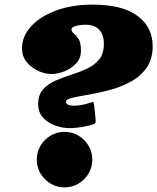

<svg xmlns="http://www.w3.org/2000/svg" viewBox="-20 -790 680 830"><path d="M363.5 -247Q336 -240.5 314.2 -238.2Q292.5 -236 281 -236Q250.5 -236 219.2 -247Q188 -258 166.5 -281Q145 -304 145 -340Q145 -379.5 165.5 -403Q186 -426.5 218.2 -440.8Q250.5 -455 287 -466.5Q323.5 -478 355.8 -493Q388 -508 408.5 -533Q429 -558 429 -600Q429 -640.5 408.5 -661.8Q388 -683 351 -683Q325.5 -683 307.2 -677.5Q289 -672 289 -663Q289 -653 299.2 -645.2Q309.5 -637.5 319.8 -621.5Q330 -605.5 330 -570Q330 -539 309.5 -516.5Q289 -494 259.2 -482Q229.5 -470 202 -470Q174.5 -470 145 -483.5Q115.5 -497 95.2 -522Q75 -547 75 -581Q75 -632 113.5 -675Q152 -718 221 -744Q290 -770 381 -770Q509.5 -770 574.8 -721.2Q640 -672.5 640 -590Q640 -533.5 613 -496Q586 -458.5 543.2 -435.8Q500.5 -413 452.8 -400.5Q405 -388 362.2 -380.8Q319.5 -373.5 292.5 -367.2Q265.5 -361 265.5 -350.5Q265.5 -333 300 -333Q308.5 -333 326.2 -335.2Q344 -337.5 364 -344Q378.5 -349 382 -349.8Q385.5 -350.5 387.5 -330.5L393 -277.5Q395.5 -257.5 387.5 -254.2Q379.5 -251 363.5 -247ZM139 -100Q139 -133 155.2 -160.2Q171.5 -187.5 198.8 -203.8Q226 -220 259 -220Q292 -220 319.2 -203.8Q346.5 -187.5 362.8 -160.2Q379 -133 379 -100Q379 -67 362.8 -39.8Q346.5 -12.5 319.2 3.8Q292 20 259 20Q226 20 198.8 3.8Q171.5 -12.5 155.2 -39.8Q139 -67 139 -100Z"/></svg>

Font: Besley* Fatface
Style: Italic
Weight: 900
Italic angle: -13°
Designer: Owen Earl
Foundry: indestructible type*
Version: Version 3.000; ttfautohint (v1.8.3)